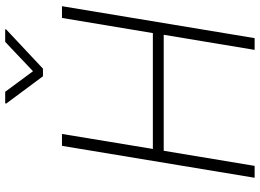

<svg xmlns="http://www.w3.org/2000/svg" viewBox="-148 -834 982 725"><g transform="rotate(-90 342.5 -471.0)"><path d="M34.2 0 154.8 -727.5H199.7L143.1 -384.3H580.6L637.7 -727.5H682.1L561.5 0H517.1L574.2 -343.3H136.2L79.1 0ZM358.9 -941.9 436.5 -836.9 547.4 -941.9H595.2L594.2 -938L446.3 -799.3H417.5L314.5 -938L315.4 -941.9Z"/></g></svg>

Font: Inter Display Extra Light
Style: Italic
Weight: 200
Italic angle: -9.39999°
Designer: Rasmus Andersson
Foundry: rsms
Version: Version 4.000;git-4fc901f